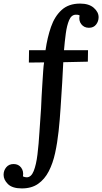

<svg xmlns="http://www.w3.org/2000/svg" viewBox="-136 -780 570 1071"><path d="M-14 271Q-67 271 -91.5 247Q-116 223 -116 195Q-116 171 -101 153Q-86 135 -60 135Q-33 135 -18 155Q-3 175 -8 204Q2 209 13 209Q38 209 52 174Q66 139 73 81.5Q80 24 84 -43.5Q88 -111 93 -175Q94 -203 96 -240.5Q98 -278 100.5 -316Q103 -354 105 -385Q107 -416 110 -432L25 -431L26 -500H118Q128 -571 148.5 -630Q169 -689 208 -724.5Q247 -760 311 -760Q360 -760 387 -736.5Q414 -713 414 -684Q414 -661 400 -643Q386 -625 360 -625Q333 -625 317.5 -645Q302 -665 308 -694Q299 -699 286 -698Q262 -697 249.5 -667.5Q237 -638 231 -593Q225 -548 221 -500H355L354 -436L217 -433Q214 -379 211 -320Q208 -261 202 -179Q198 -114 191 -49Q184 16 171.5 73.5Q159 131 136 175.5Q113 220 76.5 245.5Q40 271 -14 271Z"/></svg>

Font: Lora SemiBold
Style: Regular
Weight: 600
Designer: Olga Karpushina, Alexei Vanyashin (Cyrillic)
Foundry: Cyreal
Version: Version 3.011; ttfautohint (v1.8.4.7-5d5b)